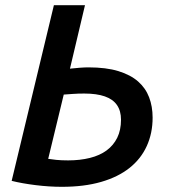

<svg xmlns="http://www.w3.org/2000/svg" viewBox="-20 -713 669 741"><path d="M219 8Q170 8 117.5 1.5Q65 -5 25 -15L188 -693H308L250 -448Q267 -450 287 -451.5Q307 -453 321 -453Q390 -453 437 -438.5Q484 -424 513 -398.5Q542 -373 555.5 -337.5Q569 -302 569 -259Q569 -199 546.5 -149.5Q524 -100 480 -65Q436 -30 370.5 -11Q305 8 219 8ZM243 -94Q289 -94 327 -103.5Q365 -113 391.5 -132.5Q418 -152 432.5 -181.5Q447 -211 447 -251Q447 -285 431.5 -307.5Q416 -330 384.5 -341Q353 -352 305 -352Q281 -352 261 -350.5Q241 -349 226 -348L166 -100Q177 -98 197 -96Q217 -94 243 -94Z"/></svg>

Font: Ubuntu Sans SemiBold
Style: Italic
Weight: 600
Italic angle: -13.5°
Designer: Dalton Maag Ltd
Foundry: Dalton Maag Ltd
Version: Version 1.006